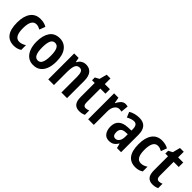

<svg xmlns="http://www.w3.org/2000/svg" viewBox="214 -1748 2845 2845"><g transform="rotate(45 1636.0 -325.5)"><path d="M246 10Q145 10 92 -58.5Q39 -127 39 -269Q39 -403 93.5 -478Q148 -553 250 -553Q290 -553 322.5 -544.5Q355 -536 381 -520L347 -428Q325 -440 304.5 -447Q284 -454 262 -454Q160 -454 160 -269Q160 -89 263 -89Q291 -89 318 -98.5Q345 -108 370 -125V-26Q319 10 246 10Z M862 -273Q862 -190 839.5 -126.5Q817 -63 770 -26.5Q723 10 651 10Q584 10 537.5 -26Q491 -62 467 -126Q443 -190 443 -273Q443 -402 495.5 -477.5Q548 -553 653 -553Q748 -553 805 -481Q862 -409 862 -273ZM563 -272Q563 -181 584.5 -134Q606 -87 653 -87Q700 -87 721 -134Q742 -181 742 -273Q742 -363 720.5 -409Q699 -455 652 -455Q605 -455 584 -409Q563 -363 563 -272Z M1205 -553Q1276 -553 1315.5 -505Q1355 -457 1355 -360V0H1237V-332Q1237 -392 1221.5 -422.5Q1206 -453 1170 -453Q1120 -453 1100.5 -408.5Q1081 -364 1081 -268V0H962V-543H1055L1069 -472H1076Q1095 -512 1128.5 -532.5Q1162 -553 1205 -553Z M1654 -89Q1683 -89 1717 -103V-12Q1697 -2 1672 4Q1647 10 1618 10Q1553 10 1519.5 -29Q1486 -68 1486 -156V-449H1430V-508L1494 -542L1525 -661H1604V-543H1711V-449H1604V-161Q1604 -89 1654 -89Z M2031 -553Q2055 -553 2078 -547L2066 -428Q2048 -435 2020 -435Q1975 -435 1945.5 -393.5Q1916 -352 1916 -280V0H1798V-543H1889L1906 -451H1912Q1930 -493 1960.5 -523Q1991 -553 2031 -553Z M2322 -553Q2488 -553 2488 -363V0H2402L2382 -74H2379Q2353 -31 2321.5 -10.5Q2290 10 2239 10Q2174 10 2140.5 -38Q2107 -86 2107 -157Q2107 -241 2156 -284.5Q2205 -328 2299 -332L2370 -335V-361Q2370 -461 2302 -461Q2275 -461 2246 -451Q2217 -441 2185 -424L2150 -508Q2186 -530 2229.5 -541.5Q2273 -553 2322 -553ZM2370 -258 2325 -256Q2273 -253 2250 -229Q2227 -205 2227 -160Q2227 -81 2285 -81Q2322 -81 2346 -114.5Q2370 -148 2370 -208Z M2793 10Q2692 10 2639 -58.5Q2586 -127 2586 -269Q2586 -403 2640.5 -478Q2695 -553 2797 -553Q2837 -553 2869.5 -544.5Q2902 -536 2928 -520L2894 -428Q2872 -440 2851.5 -447Q2831 -454 2809 -454Q2707 -454 2707 -269Q2707 -89 2810 -89Q2838 -89 2865 -98.5Q2892 -108 2917 -125V-26Q2866 10 2793 10Z M3190 -89Q3219 -89 3253 -103V-12Q3233 -2 3208 4Q3183 10 3154 10Q3089 10 3055.5 -29Q3022 -68 3022 -156V-449H2966V-508L3030 -542L3061 -661H3140V-543H3247V-449H3140V-161Q3140 -89 3190 -89Z"/></g></svg>

Font: Avrile Sans Condensed SemiBold
Style: Regular
Weight: 600
Width: 3
Designer: Monotype Design Team
Foundry: Monotype Imaging Inc.
Version: Version 2.001;September 10, 2019;FontCreator 11.5.0.2425 64-